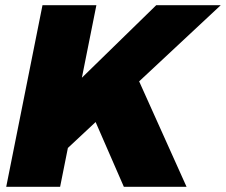

<svg xmlns="http://www.w3.org/2000/svg" viewBox="-20 -721 872 741"><path d="M832 -701 517 -407 700 0H458L349 -250L242 -150L212 0H4L144 -701H352L296 -421L583 -701Z"/></svg>

Font: TypoPRO Montserrat Alternates
Style: Italic
Weight: 800
Italic angle: -11.3°
Designer: Julieta Ulanovsky
Foundry: Julieta Ulanovsky
Version: Version 6.001